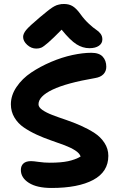

<svg xmlns="http://www.w3.org/2000/svg" viewBox="-20 -976 593 957"><path d="M161.1 -733.9Q135.7 -733.9 115.5 -752.4Q95.2 -771 95.2 -792Q95.2 -807.6 110.1 -826.2Q125 -844.7 180.2 -891.1Q186.5 -896 198.2 -905.8Q210 -915.5 214.1 -918.9Q218.3 -922.4 227.3 -929.2Q236.3 -936 240 -938.2Q243.7 -940.4 250.7 -944.6Q257.8 -948.7 262.2 -950Q266.6 -951.2 273.2 -953.1Q279.8 -955.1 286.1 -955.6Q292.5 -956.1 299.8 -956.1Q324.7 -956.1 343 -944.6Q361.3 -933.1 380.9 -905.8Q400.4 -878.4 422.9 -857.7Q445.3 -836.9 458.7 -828.4Q472.2 -819.8 481.2 -807.9Q490.2 -795.9 490.2 -779.8Q490.2 -759.8 472.9 -747.8Q455.6 -735.8 425.8 -735.8Q392.1 -735.8 361.1 -755.4Q330.1 -774.9 287.1 -828.1Q245.1 -785.2 220.9 -764.2Q196.8 -743.2 185.8 -738.5Q174.8 -733.9 161.1 -733.9ZM236.8 -39.1Q164.1 -39.1 124 -64.5Q84 -89.8 84 -128.9Q84 -149.4 96.7 -161.1Q109.4 -172.9 134.8 -172.9Q146.5 -172.9 173.8 -168.9Q201.2 -165 228 -165Q283.7 -165 318.8 -172.4Q354 -179.7 381.8 -195.8Q377 -211.9 355 -226.1Q333 -240.2 302 -252Q271 -263.7 234.6 -276.1Q198.2 -288.6 163.1 -304.7Q127.9 -320.8 98.9 -340.6Q69.8 -360.4 52 -390.1Q34.2 -419.9 34.2 -456.1Q34.2 -501 62.5 -542.7Q90.8 -584.5 135.7 -614.5Q180.7 -644.5 234.6 -667.5Q288.6 -690.4 340.8 -701.7Q393.1 -712.9 435.1 -712.9Q474.1 -712.9 491.9 -693.6Q509.8 -674.3 509.8 -643.1Q509.8 -621.1 495.6 -606.2Q481.4 -591.3 454.1 -586.9Q311.5 -562.5 241.7 -529.1Q171.9 -495.6 171.9 -456.1Q171.9 -441.4 191.2 -428Q210.4 -414.6 241 -402.8Q271.5 -391.1 308.6 -378.7Q345.7 -366.2 383.1 -349.6Q420.4 -333 450.9 -313.2Q481.4 -293.5 500.7 -263.9Q520 -234.4 520 -199.2Q520 -119.6 444.8 -79.3Q369.6 -39.1 236.8 -39.1Z"/></svg>

Font: Shantell Sans Irregular Bouncy
Style: Regular
Weight: 600
Designer: Stephen Nixon, Anya Danilova, Shantell Martin
Foundry: Arrow Type
Version: Version 1.006;[9816181b4]